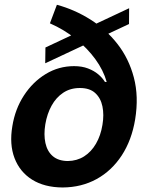

<svg xmlns="http://www.w3.org/2000/svg" viewBox="-20 -788 630 819"><path d="M530.3 -685.5 172.9 -518.1 173.8 -585.4 530.8 -752.9ZM247.1 11.7Q169.4 11.2 116.9 -21.7Q64.5 -54.7 42 -113.5Q19.5 -172.4 32.7 -250Q44.4 -322.8 82 -380.6Q119.6 -438.5 175 -472.2Q230.5 -505.9 295.9 -505.9Q329.6 -505.9 355.2 -496.1Q380.9 -486.3 398.9 -471.2Q417 -456.1 427.7 -438.5H435.1Q420.9 -488.8 386.7 -535.6Q352.5 -582.5 303.2 -622.1Q253.9 -661.6 192.9 -688.5L222.7 -767.6Q298.3 -747.1 365.5 -704.8Q432.6 -662.6 481.2 -600.3Q529.8 -538.1 551 -457.3Q572.3 -376.5 556.6 -279.3Q542 -190.4 499.3 -125Q456.5 -59.6 392.1 -24.2Q327.6 11.2 247.1 11.7ZM269 -101.1Q308.1 -101.6 338.6 -120.8Q369.1 -140.1 389.4 -175Q409.7 -210 417 -255.4Q424.3 -298.3 417 -334Q409.7 -369.6 386.2 -391.1Q362.8 -412.6 320.8 -412.6Q279.8 -412.6 249.5 -392.3Q219.2 -372.1 200 -337.2Q180.7 -302.2 173.3 -257.8Q166 -213.4 173.8 -177.7Q181.6 -142.1 205.3 -121.8Q229 -101.6 269 -101.1Z"/></svg>

Font: Inter 20pt
Style: Bold Italic
Weight: 700
Italic angle: -9.3988°
Version: Version 4.001;git-66647c0bb